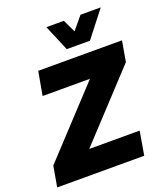

<svg xmlns="http://www.w3.org/2000/svg" viewBox="-167 -996 956 1105"><g transform="rotate(-20 311.0 -444.0)"><path d="M524 0 549 -145H240L609 -542L631 -668H118L92 -523H382L13 -126L-9 0ZM457 -729 581 -888H457L392 -810L355 -888H248L315 -729Z"/></g></svg>

Font: Celebes ExtraBold
Style: Italic
Weight: 800
Italic angle: -10°
Designer: Anugrah Pasau
Foundry: Lafontype
Version: Version 1.000